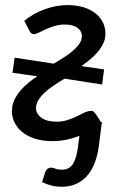

<svg xmlns="http://www.w3.org/2000/svg" viewBox="-20 -534 474 736"><path d="M240 -514.5Q266 -514.5 290.2 -508.8Q314.5 -503 333.5 -491.5Q352.5 -480 365.5 -462.8Q378.5 -445.5 382.5 -423Q385.5 -407.5 383 -390Q380 -373.5 371.5 -358.8Q363 -344 351 -330.5Q339 -317 323.8 -304.8Q308.5 -292.5 292 -280.5L379 -268L371.5 -210L227.5 -232.5Q205.5 -219.5 185.8 -206.2Q166 -193 151 -179Q136 -165 127 -150Q118 -135 118 -119Q118 -97.5 139 -82.5Q160 -67.5 196 -67.5Q217.5 -67.5 236 -73Q254.5 -78.5 269.8 -85.8Q285 -93 297.5 -99.5Q310 -106 320 -108Q329.5 -110 335.5 -108.5Q339 -106.5 342.8 -102Q346.5 -97.5 350.8 -91.5Q355 -85.5 358.8 -79Q362.5 -72.5 366 -67L370.5 -65.5L359 25Q355 56 345.2 84.5Q335.5 113 318.2 134.8Q301 156.5 275.8 169.2Q250.5 182 216 182Q197 182 179 177.8Q161 173.5 141.5 164L153 127Q157.5 115.5 164 112Q170.5 108.5 176 108.5Q182 108.5 192.2 112.5Q202.5 116.5 217 116.5Q246 116.5 259.8 94Q273.5 71.5 278.5 32L284.5 -13.5Q233.5 7 180.5 7Q147.5 7 120.5 -0.5Q93.5 -8 73.8 -21.5Q54 -35 42 -53.5Q30 -72 26.5 -93.5Q25.5 -101 25.8 -108.8Q26 -116.5 27 -125Q30 -142 38.5 -158Q47 -174 60 -188.8Q73 -203.5 89 -216.8Q105 -230 123 -241.5L28 -255L36 -313L186 -290Q207.5 -302.5 227 -315.2Q246.5 -328 261.5 -341.2Q276.5 -354.5 285.2 -368Q294 -381.5 294 -396Q294 -414.5 277.2 -427.2Q260.5 -440 228.5 -440Q207 -440 188.8 -434.2Q170.5 -428.5 155.5 -421.8Q140.5 -415 129.2 -409.2Q118 -403.5 110.5 -403Q106.5 -403 101.8 -405.2Q97 -407.5 93.5 -415L73 -454Q106.5 -482 150.8 -498.2Q195 -514.5 240 -514.5Z"/></svg>

Font: Lato Medium
Style: Italic
Weight: 500
Italic angle: -7°
Designer: Lukasz Dziedzic
Foundry: tyPoland Lukasz Dziedzic
Version: Version 2.006; 2014-01-15